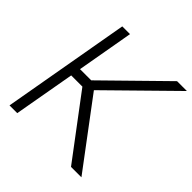

<svg xmlns="http://www.w3.org/2000/svg" viewBox="-195 -906 1062 1062"><g transform="rotate(45 336.0 -375.0)"><path d="M515.5 0 246 -358.5H158.5L95 0H34.5L166.5 -750H227L168.5 -417.5H256L595 -750H672L305 -389.5L597 0Z"/></g></svg>

Font: Russisch Sans Light
Style: Italic
Weight: 300
Italic angle: -10°
Designer: Michael Sharanda (font) & Cristiano Sobral (main changes)
Foundry: Michael Sharanda
Version: Version 2.00;September 8, 2020;FontCreator 13.0.0.2681 64-bi